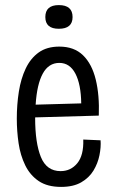

<svg xmlns="http://www.w3.org/2000/svg" viewBox="-20 -723 451 754"><path d="M220 11Q166 11 132 -12Q98 -35 79 -74Q60 -113 53 -160.5Q46 -208 46 -257Q46 -312 54 -363Q62 -414 81 -454Q100 -494 132 -517Q164 -540 213 -540Q271 -540 306 -506Q341 -472 356 -410.5Q371 -349 368 -269L118 -262V-260Q118 -162 140.5 -106.5Q163 -51 218 -51Q258 -51 283.5 -82Q309 -113 307 -175L375 -172Q377 -145 370.5 -113Q364 -81 347 -53Q330 -25 299 -7Q268 11 220 11ZM213 -476Q171 -476 148 -434Q125 -392 120 -312L299 -317Q298 -392 276 -434Q254 -476 213 -476ZM211 -610Q158 -610 158 -656Q158 -703 211 -703Q265 -703 265 -656Q265 -610 211 -610Z"/></svg>

Font: Bricolage Grotesque 10pt Condensed Light
Style: Regular
Weight: 300
Width: 3
Designer: Mathieu Triay
Foundry: Atelier Triay
Version: Version 1.000; ttfautohint (v1.8.4.7-5d5b);gftools[0.9.32]